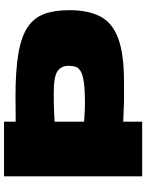

<svg xmlns="http://www.w3.org/2000/svg" viewBox="96 -836 740 973"><g transform="rotate(-90 466.5 -350.0)"><path d="M59 0V-700H336V-641Q373 -641 408 -641.5Q443 -642 462 -642Q594 -642 680 -627.5Q766 -613 814 -581Q862 -549 881.5 -497Q901 -445 901 -370Q901 -272 868 -210.5Q835 -149 755.5 -120.5Q676 -92 536 -92Q499 -92 479 -92Q459 -92 447 -92Q435 -92 423 -92.5Q411 -93 391.5 -94Q372 -95 336 -96V0ZM428 -290Q496 -290 535 -295.5Q574 -301 592 -312Q610 -323 614.5 -338.5Q619 -354 619 -373Q619 -410 592 -429Q565 -448 484 -448Q457 -448 439 -448Q421 -448 399 -447Q377 -446 336 -444V-294Q374 -292 392 -291Q410 -290 428 -290Z"/></g></svg>

Font: Georama Expanded Black
Style: Regular
Weight: 900
Width: 7
Designer: Jean-Baptiste Levee
Foundry: Production Type
Version: Version 1.000